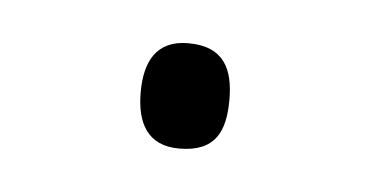

<svg xmlns="http://www.w3.org/2000/svg" viewBox="-25 -98 265 138"><g transform="rotate(5 108.0 -29.0)"><path d="M107 9C133 9 140 -6 140 -29C140 -51 133 -67 107 -67C84 -67 76 -51 76 -29C76 -7 84 9 107 9Z"/></g></svg>

Font: Noto Sans Malayalam Condensed ExtraLight
Style: Regular
Weight: 200
Width: 3
Designer: Jelle Bosma - Monotype Design Team
Foundry: Monotype Imaging Inc.
Version: Version 2.104